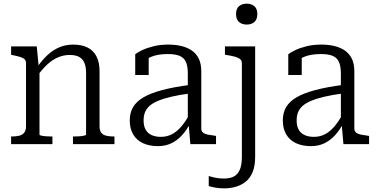

<svg xmlns="http://www.w3.org/2000/svg" viewBox="-20 -792 2071 1055"><path d="M41 0V-42H45Q69 -42 86.5 -46.5Q104 -51 113.5 -63.5Q123 -76 123 -97V-444Q123 -459 115 -466.5Q107 -474 91 -479Q75 -484 50 -489L41 -491V-537H182L193 -422L197 -416V-52Q197 -49 208 -46.5Q219 -44 235 -43Q251 -42 264 -42H268V0ZM609 0H381V-42H385Q398 -42 414 -43Q430 -44 441.5 -46.5Q453 -49 453 -52V-391Q453 -424 444 -446Q435 -468 415.5 -479Q396 -490 362 -490Q330 -490 299 -477Q268 -464 239.5 -437.5Q211 -411 183 -372L182 -419Q210 -461 241 -489.5Q272 -518 307 -532.5Q342 -547 382 -547Q429 -547 461 -531Q493 -515 510 -482.5Q527 -450 527 -401V-97Q527 -76 536 -63.5Q545 -51 563 -46.5Q581 -42 605 -42H609Z M1027 -326V-279Q965 -271 921 -260.5Q877 -250 847.5 -237.5Q818 -225 801 -209.5Q784 -194 776.5 -174.5Q769 -155 769 -130Q769 -100 780 -80Q791 -60 812.5 -50Q834 -40 864 -40Q898 -40 926 -55Q954 -70 978.5 -99.5Q1003 -129 1025 -171L1027 -118Q1007 -79 981 -50Q955 -21 922 -5Q889 11 848 11Q801 11 766 -5Q731 -21 712 -53Q693 -85 693 -130Q693 -172 711 -203Q729 -234 768 -257Q807 -280 871 -297Q935 -314 1027 -326ZM1026 0 1016 -115 1012 -120V-388Q1012 -428 1001.5 -451.5Q991 -475 967 -485Q943 -495 902 -495Q847 -495 811 -480Q775 -465 756 -446Q754 -453 756.5 -460.5Q759 -468 765 -474.5Q771 -481 779 -485.5Q787 -490 797 -491V-380H723V-494Q737 -505 762.5 -517Q788 -529 824 -538Q860 -547 905 -547Q944 -547 977 -539Q1010 -531 1034.5 -514Q1059 -497 1072.5 -469Q1086 -441 1086 -401V-86Q1086 -72 1095 -64Q1104 -56 1121 -52.5Q1138 -49 1162 -46L1167 -45V0Z M1309 70V-444Q1309 -459 1299.5 -467Q1290 -475 1272.5 -480Q1255 -485 1230 -489L1216 -491V-537H1382V70Q1382 119 1368.5 152.5Q1355 186 1331 205.5Q1307 225 1276.5 234Q1246 243 1213 243Q1186 243 1163 239Q1140 235 1127 230V175Q1142 180 1163 184.5Q1184 189 1211 189Q1242 189 1263.5 178.5Q1285 168 1297 142Q1309 116 1309 70ZM1336 -657Q1310 -657 1293.5 -671Q1277 -685 1277 -715Q1277 -744 1293.5 -758Q1310 -772 1336 -772Q1361 -772 1377.5 -758Q1394 -744 1394 -715Q1394 -685 1377.5 -671Q1361 -657 1336 -657Z M1868 -326V-279Q1806 -271 1762 -260.5Q1718 -250 1688.5 -237.5Q1659 -225 1642 -209.5Q1625 -194 1617.5 -174.5Q1610 -155 1610 -130Q1610 -100 1621 -80Q1632 -60 1653.5 -50Q1675 -40 1705 -40Q1739 -40 1767 -55Q1795 -70 1819.5 -99.5Q1844 -129 1866 -171L1868 -118Q1848 -79 1822 -50Q1796 -21 1763 -5Q1730 11 1689 11Q1642 11 1607 -5Q1572 -21 1553 -53Q1534 -85 1534 -130Q1534 -172 1552 -203Q1570 -234 1609 -257Q1648 -280 1712 -297Q1776 -314 1868 -326ZM1867 0 1857 -115 1853 -120V-388Q1853 -428 1842.5 -451.5Q1832 -475 1808 -485Q1784 -495 1743 -495Q1688 -495 1652 -480Q1616 -465 1597 -446Q1595 -453 1597.5 -460.5Q1600 -468 1606 -474.5Q1612 -481 1620 -485.5Q1628 -490 1638 -491V-380H1564V-494Q1578 -505 1603.5 -517Q1629 -529 1665 -538Q1701 -547 1746 -547Q1785 -547 1818 -539Q1851 -531 1875.5 -514Q1900 -497 1913.5 -469Q1927 -441 1927 -401V-86Q1927 -72 1936 -64Q1945 -56 1962 -52.5Q1979 -49 2003 -46L2008 -45V0Z"/></svg>

Font: Roboto Serif SemiCondensed Light
Style: Regular
Weight: 300
Width: 4
Designer: Greg Gazdowicz
Foundry: Commercial Type
Version: Version 1.007